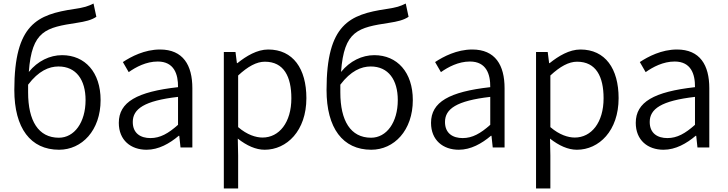

<svg xmlns="http://www.w3.org/2000/svg" viewBox="-20 -834 4115 1086"><path d="M139 -311C139 -326 139 -341 139 -355C198 -433 257 -458 311 -458C411 -458 464 -382 464 -268C464 -141 400 -55 313 -55C197 -55 139 -151 139 -311ZM314 13C443 13 549 -96 549 -268C549 -425 461 -522 331 -522C262 -522 193 -489 143 -427C160 -662 240 -678 416 -705C461 -712 497 -720 525 -739L509 -814C476 -798 459 -792 399 -783C192 -752 61 -698 61 -325C61 -109 153 13 314 13Z M809 13C877 13 939 -22 991 -66H994L1001 0H1068V-335C1068 -465 1016 -554 885 -554C798 -554 722 -514 675 -483L708 -426C749 -455 807 -486 872 -486C965 -486 988 -414 987 -341C755 -315 652 -257 652 -139C652 -41 720 13 809 13ZM831 -53C776 -53 731 -79 731 -144C731 -218 796 -264 987 -286V-128C932 -79 886 -53 831 -53Z M1246 232H1327V45L1325 -50C1376 -10 1427 13 1477 13C1602 13 1713 -94 1713 -279C1713 -445 1638 -554 1497 -554C1434 -554 1373 -517 1323 -477H1320L1312 -540H1246ZM1465 -56C1428 -56 1378 -71 1327 -115V-407C1382 -458 1431 -485 1478 -485C1586 -485 1628 -400 1628 -278C1628 -141 1559 -56 1465 -56Z M1905 -311C1905 -326 1905 -341 1905 -355C1964 -433 2023 -458 2077 -458C2177 -458 2230 -382 2230 -268C2230 -141 2166 -55 2079 -55C1963 -55 1905 -151 1905 -311ZM2080 13C2209 13 2315 -96 2315 -268C2315 -425 2227 -522 2097 -522C2028 -522 1959 -489 1909 -427C1926 -662 2006 -678 2182 -705C2227 -712 2263 -720 2291 -739L2275 -814C2242 -798 2225 -792 2165 -783C1958 -752 1827 -698 1827 -325C1827 -109 1919 13 2080 13Z M2575 13C2643 13 2705 -22 2757 -66H2760L2767 0H2834V-335C2834 -465 2782 -554 2651 -554C2564 -554 2488 -514 2441 -483L2474 -426C2515 -455 2573 -486 2638 -486C2731 -486 2754 -414 2753 -341C2521 -315 2418 -257 2418 -139C2418 -41 2486 13 2575 13ZM2597 -53C2542 -53 2497 -79 2497 -144C2497 -218 2562 -264 2753 -286V-128C2698 -79 2652 -53 2597 -53Z M3012 232H3093V45L3091 -50C3142 -10 3193 13 3243 13C3368 13 3479 -94 3479 -279C3479 -445 3404 -554 3263 -554C3200 -554 3139 -517 3089 -477H3086L3078 -540H3012ZM3231 -56C3194 -56 3144 -71 3093 -115V-407C3148 -458 3197 -485 3244 -485C3352 -485 3394 -400 3394 -278C3394 -141 3325 -56 3231 -56Z M3733 13C3801 13 3863 -22 3915 -66H3918L3925 0H3992V-335C3992 -465 3940 -554 3809 -554C3722 -554 3646 -514 3599 -483L3632 -426C3673 -455 3731 -486 3796 -486C3889 -486 3912 -414 3911 -341C3679 -315 3576 -257 3576 -139C3576 -41 3644 13 3733 13ZM3755 -53C3700 -53 3655 -79 3655 -144C3655 -218 3720 -264 3911 -286V-128C3856 -79 3810 -53 3755 -53Z"/></svg>

Font: Source Han Sans JP Normal
Style: Regular
Weight: 350
Designer: Ryoko NISHIZUKA 西塚涼子 (kana, bopomofo & ideographs); Paul D. Hunt (Latin, Greek & Cyrillic); Sandoll Communications 산돌커뮤니
Foundry: Adobe
Version: Version 2.002;hotconv 1.0.116;makeotfexe 2.5.65601